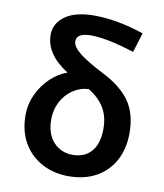

<svg xmlns="http://www.w3.org/2000/svg" viewBox="-88 -859 807 944"><g transform="rotate(10 315.5 -387.0)"><path d="M58 -246Q58 -301 81 -350.5Q104 -400 142 -436Q180 -472 225 -488Q111 -560 111 -657Q111 -714 161.5 -750.5Q212 -787 308 -787Q420 -787 555 -742L525 -644Q388 -688 308 -688Q236 -688 236 -646Q236 -619 277 -587Q318 -555 397 -515Q490 -468 533.5 -406Q577 -344 577 -247Q577 -170 545.5 -111Q514 -52 455.5 -19.5Q397 13 317 13Q245 13 186 -18Q127 -49 92.5 -107.5Q58 -166 58 -246ZM320 -94Q380 -94 413.5 -133.5Q447 -173 447 -247Q447 -308 420 -352Q393 -396 339 -428L341 -426Q299 -424 263 -399.5Q227 -375 206.5 -335Q186 -295 186 -248Q186 -176 223.5 -135Q261 -94 320 -94Z"/></g></svg>

Font: Nebula Sans Semibold
Style: Regular
Weight: 600
Designer: Paul D. Hunt for Adobe (as Source Sans)
Foundry: Nebula Entertainment & Broadcasting LLC
Version: Version 1.010